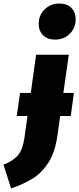

<svg xmlns="http://www.w3.org/2000/svg" viewBox="-98 -845 450 1091"><path d="M304 -186H244L228 -73Q215 19 178 77.5Q141 136 89 168.5Q37 201 -35 226L-78 91Q-22 69 5 36Q32 3 41 -63L58 -186H-3L16 -317H77L107 -534H293L262 -317H322ZM122 -709Q122 -759 156 -792Q190 -825 239 -825Q282 -825 307 -800.5Q332 -776 332 -736Q332 -686 298.5 -653Q265 -620 215 -620Q172 -620 147 -644.5Q122 -669 122 -709Z"/></svg>

Font: Fira Sans Condensed Black
Style: Italic
Weight: 900
Width: 3
Italic angle: -8°
Designer: Carrois Corporate & Edenspiekermann AG
Foundry: Carrois Corporate GbR & Edenspiekermann AG
Version: Version 4.203